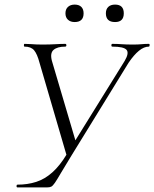

<svg xmlns="http://www.w3.org/2000/svg" viewBox="-20 -816 672 836"><path d="M523 -551Q543 -585 531 -599Q519 -613 469 -613Q465 -613 465 -619Q465 -625 469 -625Q491 -625 510 -623.5Q529 -622 559 -622Q582 -622 596 -623.5Q610 -625 628 -625Q632 -625 631.5 -619Q631 -613 628 -613Q607 -613 585 -595Q563 -577 540 -543L292 -140Q261 -90 244.5 -61.5Q228 -33 219 -20Q210 -7 203.5 -3.5Q197 0 185 0H56Q52 0 52 -6Q52 -12 56 -12Q100 -12 137.5 -24Q175 -36 208 -65.5Q241 -95 271 -145ZM273 -129 152 -543Q142 -581 128.5 -597Q115 -613 87 -613Q84 -613 84 -619Q84 -625 87 -625Q100 -625 113 -624Q126 -623 139 -622.5Q152 -622 164 -622Q197 -622 221 -623.5Q245 -625 264 -625Q269 -625 269 -619Q269 -613 264 -613Q230 -613 213.5 -599Q197 -585 206 -551L313 -189ZM305 -720Q287 -720 276 -730Q265 -740 265 -758Q265 -776 276 -786Q287 -796 305 -796Q324 -796 334 -786Q344 -776 344 -758Q344 -720 305 -720ZM481 -720Q441 -720 441 -758Q441 -776 451.5 -786Q462 -796 481 -796Q519 -796 519 -758Q519 -720 481 -720Z"/></svg>

Font: Cormorant Garamond Light
Style: Italic
Weight: 300
Italic angle: -10°
Designer: Christian Thalmann (Catharsis Fonts)
Foundry: Catharsis Fonts
Version: Version 4.001